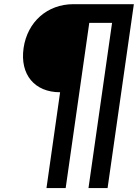

<svg xmlns="http://www.w3.org/2000/svg" viewBox="-20 -831 677 942"><path d="M302.2 91.8 418 -718.8H529.8L414.1 91.8H507.8L636.7 -810.5H340.3C211.9 -810.5 114.3 -723.6 95.7 -595.2C77.1 -464.8 149.9 -378.4 274.9 -378.4L208 91.8Z"/></svg>

Font: Winston SemiBold
Style: Italic
Weight: 600
Italic angle: -8.13011°
Designer: Vernon Adams, Kim Jin-seong, David Berlow, Cristiano Sobral
Foundry: The Winston Project Authors
Version: Version 3.004